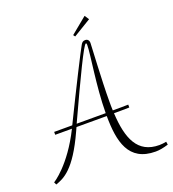

<svg xmlns="http://www.w3.org/2000/svg" viewBox="-224 -936 1068 1187"><g transform="rotate(-20 310.0 -342.5)"><path d="M47 -183H157C55 22 -59 91 -60 91L-52 108C3 89 77 58 175 -157C179 -166 183 -174 187 -183H386C387 -15 417 127 596 127C621 127 647 122 680 112L677 92C661 95 645 97 631 97C488 97 443 -15 434 -184C467 -184 500 -184 535 -185V-204C512 -203 474 -203 433 -203C432 -222 432 -243 432 -264C432 -400 446 -621 446 -642C446 -660 436 -670 421 -670C408 -670 400 -665 392 -651C374 -621 269 -413 166 -202H47ZM418 -649C421 -649 423 -647 423 -637C423 -575 387 -380 386 -202H195C316 -465 404 -649 418 -649ZM469 -812 362 -724 371 -712 488 -783Z"/></g></svg>

Font: Clicker Script
Style: Regular
Weight: 400
Designer: Astigmatic (AOETI)
Foundry: Astigmatic (AOETI)
Version: Version 1.000